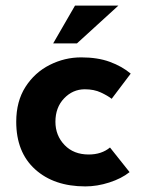

<svg xmlns="http://www.w3.org/2000/svg" viewBox="-20 -654 519 686"><path d="M443 -39Q414 -16 370.5 -2Q327 12 285 12Q173 12 105.5 -49Q38 -110 38 -219Q38 -292 71 -343.5Q104 -395 157.5 -422Q211 -449 270 -449Q329 -449 372.5 -433Q416 -417 447 -391L379 -301Q365 -312 340.5 -323.5Q316 -335 283 -335Q240 -335 209 -302.5Q178 -270 178 -219Q178 -170 210.5 -136Q243 -102 297 -102Q343 -102 373 -127ZM403 -634 255 -499H170L248 -634Z"/></svg>

Font: Reem Kufi Ink
Style: Bold
Weight: 700
Designer: Khaled Hosny
Version: Version 1.002